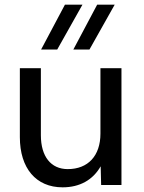

<svg xmlns="http://www.w3.org/2000/svg" viewBox="-20 -792 615 822"><path d="M248 10C322 10 378 -22 411 -80L413 0H500V-500H410V-220C410 -125 357 -68 270 -68C198 -68 155 -122 155 -213V-500H65V-205C65 -72 134 10 248 10ZM294 -580H363L471 -772H396ZM156 -580H225L333 -772H258Z"/></svg>

Font: Gully
Style: Regular
Weight: 400
Designer: jaikishan Patel
Foundry: MagicType
Version: Version 1.000;Glyphs 3.2 (3242)